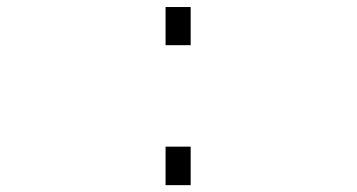

<svg xmlns="http://www.w3.org/2000/svg" viewBox="-20 -540 1040 560"><path d="M462.9 0V-112.3H536.1V0ZM462.9 -408.2V-519.5H536.1V-408.2Z"/></svg>

Font: GenEi Gothic M SemiLight
Style: Regular
Weight: 350
Designer: o_tamon (Modified); [Source Han Sans]
Ryoko NISHIZUKA  (kana & ideographs); Paul D. Hunt (Latin, Greek & Cyrillic); Wenl
Version: Version 1.1a;Original Version 1.004